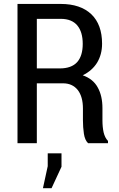

<svg xmlns="http://www.w3.org/2000/svg" viewBox="-20 -731 607 980"><path d="M168 -305.7Q168 -229.5 168 0Q143.6 0 69.3 0Q69.3 -33.2 69.3 -84Q69.3 -233.4 69.3 -533.2Q69.3 -577.1 69.3 -710.9Q124 -710.9 290 -710.9Q390.6 -710.9 446.3 -658.2Q501 -605.5 501 -507.8Q501 -453.1 475.6 -411.1Q450.2 -370.1 402.3 -346.7Q455.1 -328.1 478.5 -285.2Q502.9 -242.2 502.9 -178.7Q502.9 -157.2 502.9 -116.2Q502.9 -83 508.8 -55.7Q515.6 -27.3 531.2 -11.7Q531.2 -7.8 531.2 0Q505.9 0 429.7 0Q413.1 -15.6 408.2 -48.8Q403.3 -81.1 403.3 -117.2Q403.3 -136.7 403.3 -176.8Q403.3 -237.3 377 -271.5Q349.6 -305.7 301.8 -305.7Q257.8 -305.7 168 -305.7ZM168 -381.8Q197.3 -381.8 285.2 -381.8Q344.7 -381.8 374 -414.1Q402.3 -446.3 402.3 -506.8Q402.3 -567.4 375 -600.6Q346.7 -634.8 290 -634.8Q249 -634.8 168 -634.8Q168 -571.3 168 -381.8ZM293.9 120.1Q281.2 147.5 243.2 229.5Q232.4 229.5 199.2 229.5Q205.1 201.2 223.6 117.2Q223.6 100.6 223.6 51.8Q241.2 51.8 293.9 51.8Q293.9 69.3 293.9 120.1Z"/></svg>

Font: Noto Sans Hebrew DECATHLON 
Style: Regular
Weight: 400
Designer: Monotype Design team
Version: Version 1.03 uh